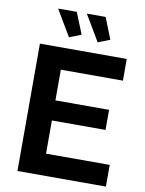

<svg xmlns="http://www.w3.org/2000/svg" viewBox="-98 -985 797 1054"><g transform="rotate(10 300.5 -458.5)"><path d="M299 -917H404L451 -798L385 -772ZM139 -917H243L291 -798L225 -772ZM567 -121V0H74V-710H558V-589H212V-418H511V-306H212V-121Z"/></g></svg>

Font: PTCRaleway
Style: Bold
Weight: 700
Designer: Matt McInerney, Pablo Impallari, Rodrigo Fuenzalida
Foundry: Matt McInerney, Pablo Impallari, Rodrigo Fuenzalida
Version: Version 3.000g; ttfautohint (v1.5) -l 8 -r 28 -G 28 -x 14 -D